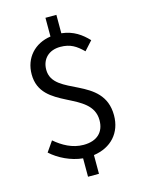

<svg xmlns="http://www.w3.org/2000/svg" viewBox="-139 -916 833 1119"><g transform="rotate(-15 277.5 -356.5)"><path d="M473 -641C433 -683 387 -717 315 -725V-836H249V-723C152 -709 86 -638 86 -538C86 -320 399 -360 399 -178C399 -108 356 -63 273 -63C205 -63 148 -96 101 -136L58 -74C106 -30 178 5 249 12V123H315V10C421 -5 488 -78 488 -184C488 -424 175 -379 175 -542C175 -607 219 -650 288 -650C349 -650 383 -627 424 -587Z"/></g></svg>

Font: Squished Noto Sans CJK JP Regular
Style: Regular
Weight: 400
Designer: Ryoko NISHIZUKA (kana & ideographs); Paul D. Hunt (Latin, Greek & Cyrillic); Wenlong ZHANG (bopomofo); Sandoll Communica
Foundry: Adobe Systems Incorporated
Version: Version 1.004;PS 1.004;hotconv 1.0.82;makeotf.lib2.5.63406